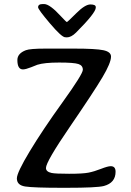

<svg xmlns="http://www.w3.org/2000/svg" viewBox="-20 -918 634 928"><path d="M186 -898.4H193.4Q220.7 -898.4 275.9 -837.9Q300.3 -811.5 303.2 -811.5Q306.2 -811.5 348.6 -854Q391.1 -896.5 417 -896.5Q442.9 -896.5 442.9 -883.8V-880.9Q442.9 -856 347.7 -760.7Q324.2 -737.3 302.7 -737.3L298.8 -737.8H295.4Q278.3 -737.8 221.2 -805.2Q164.1 -872.6 164.1 -882.8Q164.1 -898.4 186 -898.4ZM202.1 -106Q202.1 -87.9 229.5 -82Q247.6 -78.1 313.7 -78.1Q379.9 -78.1 407.5 -83.5Q435.1 -88.9 468 -101.8Q501 -114.7 514.6 -114.7Q515.1 -114.7 515.6 -114.7Q538.6 -114.7 538.6 -87.9Q538.6 -34.2 481.9 -19Q448.7 -10.3 300.3 -10.3H283.2Q142.1 -10.3 101.8 -16.6Q61.5 -22.9 61.5 -55.7Q61.5 -83.5 123.8 -186.8Q186 -290 283.2 -425Q380.4 -560.1 380.4 -580.8Q380.4 -601.6 358.9 -608.6Q337.4 -615.7 265.9 -615.7Q194.3 -615.7 160.6 -605Q156.7 -603.5 130.4 -593Q104 -582.5 90.8 -582.5Q64 -582.5 64 -627.9Q64 -659.7 105 -675.3Q125.5 -683.1 199.7 -683.1H337.9Q442.9 -683.1 479.7 -675.3Q516.6 -667.5 516.6 -644.5Q516.6 -614.3 475.1 -544.4Q433.6 -474.6 317.9 -305.4Q202.1 -136.2 202.1 -106Z"/></svg>

Font: Averia Libre Light
Style: Regular
Weight: 300
Version: Version 1.002